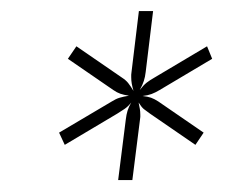

<svg xmlns="http://www.w3.org/2000/svg" viewBox="-20 -766 408 338"><path d="M188 -449 201.5 -556Q202.5 -564.5 204.5 -571Q206.5 -577.5 211 -585.5Q205.5 -578.5 199.2 -574.2Q193 -570 186.5 -566L94 -511L84 -532.5L177 -587.5Q184 -592 190.8 -594Q197.5 -596 207 -597.5Q197.5 -599 191.8 -601Q186 -603 179.5 -607.5L99.5 -662.5L114.5 -684.5L194.5 -629.5Q201.5 -625 205.5 -620Q209.5 -615 215 -606Q213 -613 212 -618.5Q211 -624 211 -630Q211 -632.5 211 -634.5Q211 -636.5 211.5 -639L224.5 -746.5H249.5L236.5 -639.5Q235.5 -630.5 233.2 -623.5Q231 -616.5 226 -607.5Q232.5 -616 238.2 -620.5Q244 -625 252 -629.5L344.5 -684.5L353.5 -662.5L261 -607.5Q253.5 -603 246.8 -600.5Q240 -598 231 -597Q240 -596 245.8 -594Q251.5 -592 258.5 -587.5L338.5 -532.5L324 -511L244 -566Q237.5 -570.5 233.2 -574Q229 -577.5 224 -585.5Q225.5 -579 226.2 -574.2Q227 -569.5 227 -564Q227 -562 227 -560.2Q227 -558.5 226.5 -556L213 -449Z"/></svg>

Font: Lato Light
Style: Italic
Weight: 300
Italic angle: -7°
Designer: Lukasz Dziedzic
Foundry: Lukasz Dziedzic
Version: Version 1.104; Western+Polish opensource